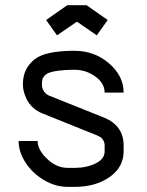

<svg xmlns="http://www.w3.org/2000/svg" viewBox="-20 -708 565 740"><path d="M313.5 -688 395 -630.9 353 -571.8 276.4 -624.5 199.7 -571.8 157.7 -630.9 239.3 -688ZM383.3 -351.1Q383.3 -387.2 347.4 -413.1Q311.5 -439 267.6 -439H257.8Q228 -438.5 206.8 -435.8Q185.5 -433.1 172.9 -429Q160.2 -424.8 153.1 -417.7Q146 -410.6 143.8 -403.3Q141.6 -396 141.6 -385.3V-379.4Q143.1 -362.3 152.1 -352.3Q161.1 -342.3 169.4 -339.4L381.8 -254.4Q456.5 -223.6 456.5 -147V-124.5Q456.5 -64 402.8 -25.9Q349.1 12.2 267.6 12.2H240.7Q194.3 12.2 150.4 -13.4Q106.4 -39.1 79.1 -80.3Q51.8 -121.6 51.8 -164.6H125Q125 -130.4 161.6 -95.7Q198.2 -61 240.7 -61H267.6Q313.5 -61 348.4 -78.1Q383.3 -95.2 383.3 -124.5V-147Q383.3 -158.7 377.9 -167.5Q372.6 -176.3 367.4 -179.4Q362.3 -182.6 354.5 -186L143.1 -271Q122.1 -279.3 106.4 -294.2Q90.8 -309.1 83 -325.2Q75.2 -341.3 71.8 -355Q68.4 -368.7 68.4 -379.4V-385.3Q68.4 -444.3 114.7 -480.5Q154.3 -510.7 257.8 -512.2H267.6Q343.8 -512.2 400.1 -463.9Q456.5 -415.5 456.5 -351.1Z"/></svg>

Font: Anka/Coder Condensed
Style: Regular
Weight: 400
Width: 4
Monospace: yes
Version: Version 1.100